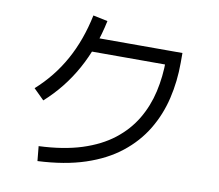

<svg xmlns="http://www.w3.org/2000/svg" viewBox="-87 -894 1174 1028"><g transform="rotate(10 500.0 -380.0)"><path d="M179.9 30.2 172.2 -49.7Q306.8 -55.4 406 -87.2Q505.2 -119.1 573.7 -172.5Q642.2 -226 684.1 -296.4Q725.9 -366.8 744.6 -449.2Q763.3 -531.5 763.3 -620.9L785.8 -597.7H331.3V-674.4H843.9V-620.9Q843.9 -520 821.8 -426.4Q799.7 -332.8 751.5 -252.7Q703.3 -172.6 625.7 -111.3Q548.1 -49.9 437.6 -13.3Q327.2 23.3 179.9 30.2ZM154.2 -295.1 97.1 -351.5Q190.9 -435.4 250.9 -543.8Q310.9 -652.1 339.6 -789.6L418.7 -773.1Q356.6 -476.4 154.2 -295.1Z"/></g></svg>

Font: Murecho Thin
Style: Regular
Weight: 100
Designer: Neil Summerour
Foundry: Positype
Version: Version 1.010